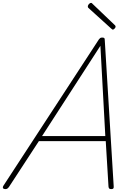

<svg xmlns="http://www.w3.org/2000/svg" viewBox="-62 -1295 927 1329"><path d="M-25 14Q-36 14 -40.5 8Q-45 2 -38 -10L623 -1023Q628 -1029 632 -1032Q636 -1035 646 -1035Q656 -1035 659.5 -1031.5Q663 -1028 663 -1020L725 -5Q726 6 722 10Q718 14 708 14Q698 14 694 10Q690 6 689 -4L670 -318H207L0 -1Q-6 7 -11.5 10.5Q-17 14 -25 14ZM229 -353H667L633 -978ZM719 -1090Q716 -1090 714.5 -1092Q713 -1094 708 -1097L549 -1241Q547 -1244 546.5 -1246Q546 -1248 546 -1251Q546 -1255 549 -1260.5Q552 -1266 557.5 -1270.5Q563 -1275 568 -1275Q572 -1275 574 -1273Q576 -1271 580 -1267L735 -1119Q737 -1117 737.5 -1114Q738 -1111 738 -1109Q738 -1105 731.5 -1097.5Q725 -1090 719 -1090Z"/></svg>

Font: Playwrite CO Thin
Style: Regular
Weight: 250
Version: Version 1.002